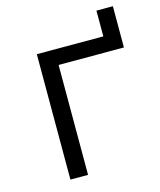

<svg xmlns="http://www.w3.org/2000/svg" viewBox="-99 -706 649 778"><g transform="rotate(-15 225.5 -317.0)"><path d="M174 0V-461H448V-634H379V-526H100V0Z"/></g></svg>

Font: Montserrat-Alt1
Style: Regular
Weight: 400
Designer: Differentunic
Foundry: Differentunic
Version: Version 7.222